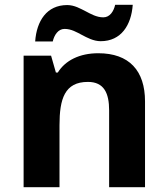

<svg xmlns="http://www.w3.org/2000/svg" viewBox="-20 -777 697 797"><path d="M388 -556C310 -556 251 -526 220 -476H212L192 -546H78V0H227V-257C227 -366 248 -437 345 -437C412 -437 433 -390 433 -319V0H582V-356C582 -484 516 -556 388 -556ZM531 -757H458C452 -730 436 -705 409 -705C381 -705 357 -719 336 -730C314 -741 289 -756 259 -756C174 -756 132 -690 126 -605H199C205 -631 221 -657 248 -657C276 -657 299 -643 320 -632C341 -621 368 -606 398 -606C483 -606 525 -673 531 -757Z"/></svg>

Font: Passageway
Style: Regular
Weight: 700
Foundry: Ascender Corporation
Version: Version 1.11